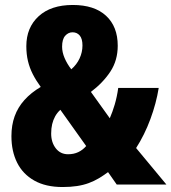

<svg xmlns="http://www.w3.org/2000/svg" viewBox="-20 -743 690 773"><path d="M273 -723Q360 -723 407 -679.5Q454 -636 454 -559Q454 -500 424.5 -455Q395 -410 346 -373L422 -267Q433 -292 442 -322.5Q451 -353 456 -389H619Q609 -327 585.5 -263.5Q562 -200 528 -147L650 0H450L415 -50Q396 -36 377.5 -25Q359 -14 337.5 -6Q316 2 290 6Q264 10 232 10Q164 10 118 -16Q72 -42 49 -88Q26 -134 26 -195Q26 -239 39 -275Q52 -311 78.5 -340.5Q105 -370 144 -393Q125 -419 112 -444.5Q99 -470 92.5 -497.5Q86 -525 86 -557Q86 -632 135.5 -677.5Q185 -723 273 -723ZM223 -301Q210 -289 202 -274.5Q194 -260 190 -243Q186 -226 186 -205Q186 -170 204.5 -146Q223 -122 254 -122Q277 -122 295 -130.5Q313 -139 327 -155ZM272 -613Q255 -613 242.5 -599Q230 -585 230 -555Q230 -533 240 -509.5Q250 -486 267 -464Q289 -483 300.5 -508Q312 -533 312 -560Q312 -587 301 -600Q290 -613 272 -613Z"/></svg>

Font: Noto Sans Display Condensed ExtraBold
Style: Regular
Weight: 800
Width: 3
Designer: Monotype Design Team
Foundry: Monotype Imaging Inc.
Version: Version 2.003